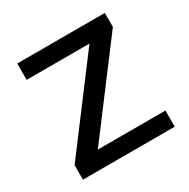

<svg xmlns="http://www.w3.org/2000/svg" viewBox="-126 -644 748 760"><g transform="rotate(-30 248.0 -264.0)"><path d="M153.3 -73.7H462.4V0H43V-66.4L334.5 -453.6H47.4V-528.3H447.8V-464.4Z"/></g></svg>

Font: Roboto-o
Style: o-Regular
Weight: 400
Designer: Google
Version: Version 2.134; 2016; ttfautohint (v1.6)